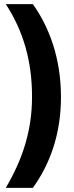

<svg xmlns="http://www.w3.org/2000/svg" viewBox="-20 -751 358 929"><path d="M275 -282C275 -467 219 -619 139 -731H8C93 -601 135 -455 135 -283C135 -118 89 20 8 158H139C221 44 275 -100 275 -282Z"/></svg>

Font: Noto Sans Armenian ExtraCondensed ExtraBold
Style: Regular
Weight: 800
Width: 2
Designer: Monotype Design Team
Foundry: Monotype Imaging Inc.
Version: Version 2.008